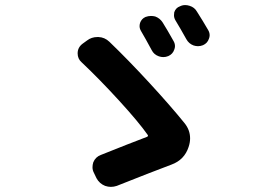

<svg xmlns="http://www.w3.org/2000/svg" viewBox="-20 -769 1040 757"><path d="M536.1 -646.5Q530.3 -656.2 530.3 -666Q530.3 -671.9 532.2 -678.7Q538.1 -695.3 553.7 -702.1Q564.5 -706.1 575.2 -706.1Q583 -706.1 591.8 -704.1Q610.4 -697.3 621.1 -680.7Q639.6 -651.4 664.1 -607.4Q669.9 -597.7 669.9 -586.9Q669.9 -580.1 667 -573.2Q661.1 -555.7 643.6 -547.9Q633.8 -543.9 624 -543.9Q615.2 -543.9 606.4 -546.9Q586.9 -553.7 578.1 -571.3Q551.8 -620.1 536.1 -646.5ZM671.9 -688.5Q666 -698.2 666 -709Q666 -714.8 667 -720.7Q672.9 -738.3 689.5 -744.1Q699.2 -749 710 -749Q718.8 -749 727.5 -746.1Q747.1 -740.2 756.8 -722.7Q779.3 -687.5 800.8 -650.4Q806.6 -640.6 806.6 -629.9Q806.6 -623 803.7 -616.2Q797.9 -598.6 780.3 -590.8Q770.5 -586.9 760.7 -586.9Q752 -586.9 743.2 -589.8Q724.6 -596.7 714.8 -614.3Q690.4 -658.2 671.9 -688.5ZM707 -284.2Q729.5 -256.8 729.5 -223.6Q729.5 -207 723.6 -189.5Q707 -138.7 656.2 -120.1Q570.3 -87.9 440.4 -36.1Q428.7 -32.2 417 -32.2Q406.2 -32.2 394.5 -36.1Q372.1 -44.9 360.4 -66.4L350.6 -86.9Q344.7 -97.7 344.7 -109.4Q344.7 -119.1 347.7 -128.9Q356.4 -150.4 377.9 -158.2Q412.1 -171.9 477.5 -197.8Q543 -223.6 559.6 -229.5Q566.4 -232.4 561.5 -238.3Q527.3 -287.1 450.2 -371.6Q373 -456.1 301.8 -523.4Q286.1 -537.1 286.1 -558.6Q286.1 -582 305.7 -596.7L323.2 -609.4Q340.8 -623 364.3 -623Q366.2 -623 368.2 -623Q392.6 -622.1 411.1 -604.5Q486.3 -532.2 569.8 -441.4Q653.3 -350.6 707 -284.2Z"/></svg>

Font: Gen Jyuu Gothic Bold
Style: Bold
Weight: 700
Designer: [Source Han Sans]
Ryoko NISHIZUKA  (kana & ideographs); Paul D. Hunt (Latin, Greek & Cyrillic); Wenlong ZHANG  (bopomofo
Version: Version 1.002.20150607